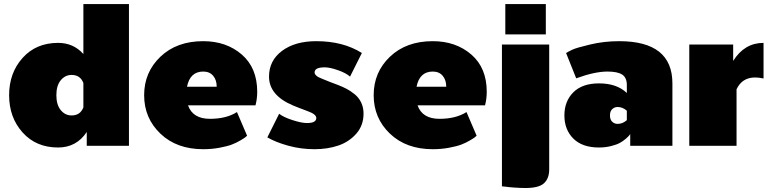

<svg xmlns="http://www.w3.org/2000/svg" viewBox="-20 -720 3807 948"><path d="M266.7 -508.3Q342.5 -508.3 391.7 -453.3V-700H616.7V0H408.3V-68.3Q357.5 8.3 266.7 8.3Q158.3 8.3 91.7 -65.8Q25 -140 25 -250Q25 -360 91.7 -434.2Q158.3 -508.3 266.7 -508.3ZM333.3 -150Q376.7 -150 391.7 -190V-310Q376.7 -350 333.3 -350Q301.7 -350 280 -323.8Q258.3 -297.5 258.3 -250Q258.3 -202.5 280 -176.2Q301.7 -150 333.3 -150Z M983.3 -516.7Q1097.5 -516.7 1173.8 -450.8Q1250 -385 1250 -266.7Q1250 -250 1247.9 -233.3Q1245.8 -216.7 1243.3 -208.3L1241.7 -200H908.3Q931.7 -133.3 1016.7 -133.3Q1097.5 -133.3 1150 -166.7L1200 -50Q1197.5 -47.5 1192.1 -42.9Q1186.7 -38.3 1167.1 -26.7Q1147.5 -15 1124.6 -6.2Q1101.7 2.5 1063.3 9.6Q1025 16.7 983.3 16.7Q852.5 16.7 772.1 -60Q691.7 -136.7 691.7 -250Q691.7 -363.3 772.1 -440Q852.5 -516.7 983.3 -516.7ZM903.3 -291.7H1050Q1050 -325 1032.5 -345.8Q1015 -366.7 983.3 -366.7Q918.3 -366.7 903.3 -291.7Z M1300 -41.7 1358.3 -158.3Q1380.8 -140.8 1425 -126.7Q1469.2 -112.5 1495.8 -112.5Q1541.7 -112.5 1541.7 -137.5Q1541.7 -155.8 1500 -170.8Q1444.2 -191.7 1425 -200Q1308.3 -250 1308.3 -341.7Q1308.3 -420.8 1372.5 -468.8Q1436.7 -516.7 1541.7 -516.7Q1674.2 -516.7 1766.7 -458.3L1708.3 -341.7Q1689.2 -359.2 1649.2 -373.3Q1609.2 -387.5 1583.3 -387.5Q1533.3 -387.5 1533.3 -362.5Q1533.3 -355 1540 -348.3Q1546.7 -341.7 1553.8 -338.3Q1560.8 -335 1575 -329.2Q1610.8 -314.2 1650 -300Q1673.3 -290.8 1691.7 -281.2Q1710 -271.7 1730.8 -255Q1751.7 -238.3 1763.3 -213.8Q1775 -189.2 1775 -159.2Q1775 -100.8 1739.2 -60Q1703.3 -19.2 1650 -1.2Q1596.7 16.7 1533.3 16.7Q1465.8 16.7 1403.8 -0.4Q1341.7 -17.5 1300 -41.7Z M2116.7 -516.7Q2230.8 -516.7 2307.1 -450.8Q2383.3 -385 2383.3 -266.7Q2383.3 -250 2381.2 -233.3Q2379.2 -216.7 2376.7 -208.3L2375 -200H2041.7Q2065 -133.3 2150 -133.3Q2230.8 -133.3 2283.3 -166.7L2333.3 -50Q2330.8 -47.5 2325.4 -42.9Q2320 -38.3 2300.4 -26.7Q2280.8 -15 2257.9 -6.2Q2235 2.5 2196.7 9.6Q2158.3 16.7 2116.7 16.7Q1985.8 16.7 1905.4 -60Q1825 -136.7 1825 -250Q1825 -363.3 1905.4 -440Q1985.8 -516.7 2116.7 -516.7ZM2036.7 -291.7H2183.3Q2183.3 -325 2165.8 -345.8Q2148.3 -366.7 2116.7 -366.7Q2051.7 -366.7 2036.7 -291.7Z M2458.3 200V-500H2691.7V116.7Q2691.7 160.8 2666.2 184.6Q2640.8 208.3 2575 208.3Q2550 208.3 2520.8 206.2Q2491.7 204.2 2475 201.7ZM2475 -550V-700H2675V-550Z M3029.2 -108.3Q3054.2 -108.3 3075 -126.7V-173.3Q3054.2 -191.7 3029.2 -191.7Q3014.2 -191.7 3002.9 -181.2Q2991.7 -170.8 2991.7 -150Q2991.7 -129.2 3002.9 -118.8Q3014.2 -108.3 3029.2 -108.3ZM2937.5 -308.3Q3025.8 -308.3 3075 -260.8V-300Q3075 -336.7 3052.1 -351.7Q3029.2 -366.7 2979.2 -366.7Q2916.7 -366.7 2825 -333.3L2775 -458.3Q2785.8 -465 2805.8 -474.6Q2825.8 -484.2 2894.2 -500.4Q2962.5 -516.7 3037.5 -516.7Q3300 -516.7 3300 -308.3V0H3091.7V-58.3Q3090 -55.8 3086.7 -51.2Q3083.3 -46.7 3070 -35Q3056.7 -23.3 3040.8 -14.6Q3025 -5.8 2997.1 1.2Q2969.2 8.3 2937.5 8.3Q2855 8.3 2810.8 -35.8Q2766.7 -80 2766.7 -150Q2766.7 -220 2810.8 -264.2Q2855 -308.3 2937.5 -308.3Z M3383.3 0V-500H3600V-419.2Q3655.8 -508.3 3750 -508.3V-332.5Q3727.5 -337.5 3708.3 -337.5Q3644.2 -337.5 3616.7 -279.2V0Z"/></svg>

Font: BoonTook
Style: Regular
Weight: 400
Designer: Sungsit Sawaiwan
Foundry: FontUni
Version: Version 3.0